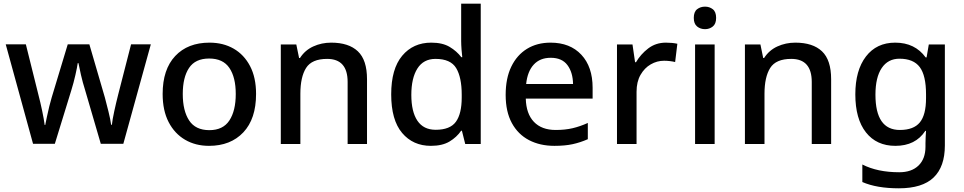

<svg xmlns="http://www.w3.org/2000/svg" viewBox="-20 -780 5220 1040"><path d="M441 -292Q428 -333 418.5 -374.5Q409 -416 405 -438H401Q398 -416 388.5 -374Q379 -332 366 -290L277 -1H159L11 -540H120L188 -267Q199 -225 208.5 -179.5Q218 -134 222 -103H225Q229 -122 234.5 -149Q240 -176 247 -204Q254 -232 260 -252L347 -540H464L548 -252Q557 -218 567.5 -176Q578 -134 582 -104H586Q589 -132 599 -178Q609 -224 620 -267L690 -540H797L648 -1H526Z M1367 -271Q1367 -136 1298 -63Q1229 10 1112 10Q1039 10 982.5 -23Q926 -56 893.5 -118.5Q861 -181 861 -271Q861 -404 929 -476.5Q997 -549 1115 -549Q1189 -549 1245.5 -516.5Q1302 -484 1334.5 -422Q1367 -360 1367 -271ZM970 -271Q970 -180 1004.5 -127.5Q1039 -75 1114 -75Q1188 -75 1222.5 -127.5Q1257 -180 1257 -271Q1257 -361 1222.5 -412Q1188 -463 1113 -463Q1038 -463 1004 -412Q970 -361 970 -271Z M1774 -549Q1869 -549 1918.5 -502Q1968 -455 1968 -351V0H1863V-336Q1863 -461 1752 -461Q1669 -461 1638 -412Q1607 -363 1607 -272V0H1501V-539H1585L1600 -466H1605Q1632 -508 1677 -528.5Q1722 -549 1774 -549Z M2314 10Q2217 10 2158 -60Q2099 -130 2099 -269Q2099 -407 2158.5 -478Q2218 -549 2316 -549Q2377 -549 2415.5 -526Q2454 -503 2479 -470H2484Q2482 -484 2480 -511.5Q2478 -539 2478 -558V-760H2584V0H2500L2482 -72H2478Q2454 -37 2415 -13.5Q2376 10 2314 10ZM2340 -77Q2418 -77 2449.5 -120.5Q2481 -164 2481 -252V-267Q2481 -361 2451 -411Q2421 -461 2339 -461Q2274 -461 2241 -409Q2208 -357 2208 -266Q2208 -175 2241 -126Q2274 -77 2340 -77Z M2962 -549Q3068 -549 3129 -483.5Q3190 -418 3190 -305V-246H2828Q2830 -164 2872 -120Q2914 -76 2990 -76Q3041 -76 3081.5 -85.5Q3122 -95 3164 -114V-26Q3123 -8 3081.5 1Q3040 10 2983 10Q2905 10 2845.5 -21Q2786 -52 2752.5 -113.5Q2719 -175 2719 -266Q2719 -356 2749.5 -419Q2780 -482 2834.5 -515.5Q2889 -549 2962 -549ZM2963 -467Q2905 -467 2871 -430Q2837 -393 2830 -325H3084Q3083 -388 3053.5 -427.5Q3024 -467 2963 -467Z M3587 -549Q3621 -549 3649 -543L3637 -444Q3625 -447 3609 -449Q3593 -451 3577 -451Q3539 -451 3505 -431.5Q3471 -412 3449.5 -374.5Q3428 -337 3428 -283V0H3322V-539H3406L3420 -443H3425Q3450 -486 3491 -517.5Q3532 -549 3587 -549Z M3799 -744Q3823 -744 3841 -730Q3859 -716 3859 -683Q3859 -651 3841 -636.5Q3823 -622 3799 -622Q3774 -622 3756 -636.5Q3738 -651 3738 -683Q3738 -716 3756 -730Q3774 -744 3799 -744ZM3851 -539V0H3745V-539Z M4288 -549Q4383 -549 4432.5 -502Q4482 -455 4482 -351V0H4377V-336Q4377 -461 4266 -461Q4183 -461 4152 -412Q4121 -363 4121 -272V0H4015V-539H4099L4114 -466H4119Q4146 -508 4191 -528.5Q4236 -549 4288 -549Z M4829 -549Q4936 -549 4994 -469H4999L5011 -539H5098V8Q5098 123 5037 181.5Q4976 240 4849 240Q4729 240 4651 206V111Q4692 132 4742 142.5Q4792 153 4851 153Q4918 153 4955.5 116.5Q4993 80 4993 15V-4Q4993 -16 4994 -38Q4995 -60 4996 -71H4992Q4939 10 4830 10Q4728 10 4670.5 -63Q4613 -136 4613 -269Q4613 -399 4670.5 -474Q4728 -549 4829 -549ZM4852 -462Q4790 -462 4756 -411.5Q4722 -361 4722 -267Q4722 -76 4854 -76Q4929 -76 4962.5 -117Q4996 -158 4996 -248V-269Q4996 -371 4962 -416.5Q4928 -462 4852 -462Z"/></svg>

Font: Noto Sans Meetei Mayek Medium
Style: Regular
Weight: 500
Designer: Monotype Design Team and Neelakash Kshetrimayum
Foundry: Monotype Imaging Inc.
Version: Version 2.002; ttfautohint (v1.8.4.7-5d5b)